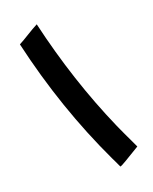

<svg xmlns="http://www.w3.org/2000/svg" viewBox="-108 -775 677 848"><g transform="rotate(-15 231.0 -351.5)"><path d="M431.6 -66.4Q342.3 0 336.9 0Q336.4 0 332.5 -6.8Q328.6 -13.7 323.5 -22.7Q318.4 -31.7 310.5 -44.4Q150.4 -318.4 47.4 -636.2Q57.6 -642.6 69.3 -651.1Q81.1 -659.7 93.5 -668.7Q106 -677.7 118.4 -686.8Q130.9 -695.8 142.1 -702.6Q233.9 -421.4 366.7 -179.2Q367.7 -177.2 371.1 -171.4Q374.5 -165.5 379.2 -157Q383.8 -148.4 389.6 -138.7Q398.4 -124 431.6 -66.4Z"/></g></svg>

Font: Fondamento
Style: Regular
Weight: 400
Version: Version 1.000